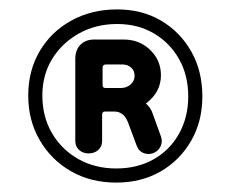

<svg xmlns="http://www.w3.org/2000/svg" viewBox="-20 -430 490 408"><path d="M227 -42Q173 -42 131 -66Q89 -90 64.5 -132Q40 -174 40 -227Q40 -280 64.5 -321.5Q89 -363 132 -386.5Q175 -410 229 -410Q282 -410 322.5 -386Q363 -362 386.5 -320.5Q410 -279 410 -225Q410 -172 386 -130.5Q362 -89 321 -65.5Q280 -42 227 -42ZM227 -72Q272 -72 306.5 -91.5Q341 -111 360.5 -146Q380 -181 380 -225Q380 -270 360.5 -304.5Q341 -339 307 -359Q273 -379 229 -379Q184 -379 148 -359Q112 -339 91 -305Q70 -271 70 -227Q70 -182 90.5 -147Q111 -112 146.5 -92Q182 -72 227 -72ZM168 -104Q156 -104 148 -111.5Q140 -119 140 -130V-305Q140 -324 151 -335Q162 -346 180 -346H243Q276 -346 299 -324Q322 -302 322 -270Q322 -234 290 -210Q295 -206 299 -200Q303 -194 305 -187L322 -140Q326 -129 321 -118.5Q316 -108 304 -104Q294 -101 284.5 -105Q275 -109 271 -119L252 -170Q243 -193 223 -193H203Q197 -193 197 -186V-130Q197 -119 189 -111.5Q181 -104 168 -104ZM204 -243H237Q249 -243 257.5 -250.5Q266 -258 266 -269Q266 -280 258.5 -286.5Q251 -293 240 -293H205Q198 -293 198 -286V-249Q198 -243 204 -243Z"/></svg>

Font: Dongle
Style: Bold
Weight: 700
Designer: Yanghee Ryu
Foundry: Yanghee Ryu
Version: Version 2.000